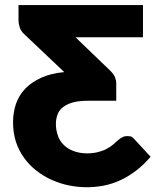

<svg xmlns="http://www.w3.org/2000/svg" viewBox="-20 -749 636 775"><path d="M522 -187.5 587.9 -116.2Q559.1 -83 529.8 -60.5Q497.6 -36.1 466.8 -22Q431.2 -5.9 399.9 0Q364.7 6.8 331.5 6.8Q294.9 6.8 258.3 -0.5Q224.1 -7.3 189 -22.9Q157.2 -36.6 127 -60.1Q99.6 -81.1 77.6 -111.3Q55.7 -141.6 44.4 -176.3Q32.7 -211.9 32.7 -255.4Q32.7 -294.9 44.4 -329.6Q56.2 -363.8 81.5 -390.6Q106 -416.5 146 -435.1Q185.5 -453.1 239.3 -458L79.1 -609.9Q63 -624.5 59.1 -640.1Q54.7 -654.3 54.7 -667.5V-728.5H557.1V-598.6H284.7L425.3 -463.4Q439 -449.7 443.8 -438Q449.2 -424.8 449.2 -413.6V-342.3H336.4Q299.3 -342.3 275.4 -335.9Q252.9 -330.1 234.9 -316.9Q218.8 -304.7 212.4 -287.1Q205.6 -269 205.6 -248.5Q205.6 -225.6 212.9 -204.1Q219.2 -182.6 235.4 -166Q251 -149.4 274.9 -140.1Q300.8 -129.9 332.5 -129.9Q355.5 -129.9 377.9 -135.7Q398.4 -141.1 411.6 -148.9Q425.8 -156.2 436.5 -165.5Q439.9 -168.5 454.6 -181.6Q462.9 -188 467.3 -191.4Q468.3 -192.4 477.5 -196.8Q483.4 -198.7 485.8 -199.2Q488.3 -199.7 494.1 -199.7Q496.6 -199.7 506.3 -198.7Q513.7 -197.3 522 -187.5Z"/></svg>

Font: Lato-ExtraBold
Style: Regular
Weight: 500
Designer: Lukasz Dziedzic with Adam Twardoch and Botio Nikoltchev
Foundry: tyPoland Lukasz Dziedzic
Version: ""